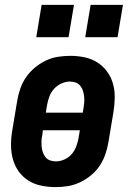

<svg xmlns="http://www.w3.org/2000/svg" viewBox="-20 -756 540 784"><path d="M207 8Q177 8 148 2Q119 -4 95.5 -19Q72 -34 56 -56.5Q40 -79 32.5 -106.5Q25 -134 25 -164Q25 -194 30 -223L50 -343Q54 -368 62.5 -393Q71 -418 86 -440Q101 -462 122 -479.5Q143 -497 167 -508.5Q191 -520 216.5 -524Q242 -528 267 -528Q297 -528 325.5 -522Q354 -516 377.5 -501Q401 -486 417.5 -463.5Q434 -441 441.5 -413.5Q449 -386 448.5 -356Q448 -326 443 -297L423 -177Q419 -152 410.5 -127Q402 -102 387.5 -80Q373 -58 352 -40.5Q331 -23 306.5 -11.5Q282 0 257 4Q232 8 207 8ZM167 -296H318L321 -314Q323 -326 324 -338.5Q325 -351 323.5 -363Q322 -375 318.5 -386Q315 -397 307.5 -406Q300 -415 289 -419Q278 -423 265 -423Q248 -423 230.5 -415Q213 -407 200.5 -393Q188 -379 181.5 -361.5Q175 -344 172 -326ZM208 -97Q226 -97 243.5 -105Q261 -113 273 -127Q285 -141 291.5 -158.5Q298 -176 301 -194L306 -224H155L153 -206Q150 -194 149.5 -181.5Q149 -169 150 -157Q151 -145 155 -134Q159 -123 166 -114Q173 -105 184.5 -101Q196 -97 208 -97ZM328 -604 350 -736H482L460 -604ZM128 -604 150 -736H282L260 -604Z"/></svg>

Font: Iosevka SS04 Extrabold Oblique
Style: Regular
Weight: 800
Italic angle: -9°
Monospace: yes
Designer: Belleve Invis
Foundry: Belleve Invis
Version: Version 19.0.0; ttfautohint (v1.8.4)